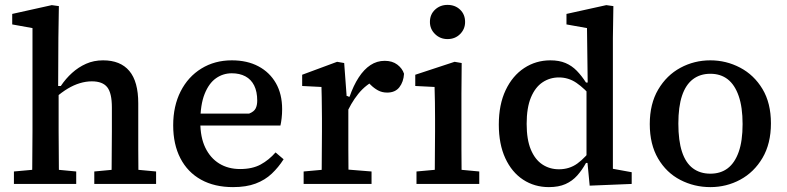

<svg xmlns="http://www.w3.org/2000/svg" viewBox="-20 -753 3220 786"><path d="M37 0V-51L147 -61H187L292 -51V0ZM111 0Q112 -30 112 -67Q112 -104 112.5 -143Q113 -182 113 -215V-638L30 -653V-696L192 -732L221 -728L219 -598L218 -388L220 -381V-215Q220 -182 220.5 -143Q221 -104 221 -67Q221 -30 222 0ZM366 0V-51L472 -61H512L619 -51V0ZM436 0Q437 -30 437 -67Q437 -104 437.5 -142.5Q438 -181 438 -215V-313Q438 -372 419 -396Q400 -420 356 -420Q332 -420 307 -412.5Q282 -405 257 -390Q232 -375 206 -352L197 -401H229Q249 -431 275 -454.5Q301 -478 332.5 -492Q364 -506 402 -506Q473 -506 509.5 -462.5Q546 -419 546 -330V-215Q546 -181 546 -142.5Q546 -104 546.5 -67Q547 -30 547 0Z M934 13Q858 13 803 -17.5Q748 -48 718.5 -105Q689 -162 689 -240Q689 -319 719.5 -379Q750 -439 804.5 -472.5Q859 -506 929 -506Q992 -506 1038 -481.5Q1084 -457 1109.5 -412.5Q1135 -368 1135 -306Q1135 -287 1133 -269.5Q1131 -252 1128 -239H754V-288H1000Q1020 -296 1026.5 -309Q1033 -322 1033 -341Q1033 -378 1020.5 -403Q1008 -428 984.5 -440.5Q961 -453 929 -453Q893 -453 864 -432.5Q835 -412 817.5 -368Q800 -324 800 -253Q800 -191 820.5 -148.5Q841 -106 877.5 -83.5Q914 -61 963 -61Q1013 -61 1047 -79.5Q1081 -98 1108 -129L1141 -101Q1120 -68 1092.5 -42Q1065 -16 1026.5 -1.5Q988 13 934 13Z M1223 0V-51L1333 -61H1377L1501 -51V0ZM1296 0Q1297 -30 1297 -67Q1297 -104 1297.5 -143Q1298 -182 1298 -215V-268Q1298 -294 1297.5 -315Q1297 -336 1297 -356Q1297 -376 1296 -397L1217 -401V-447L1360 -500L1389 -495L1399 -360L1406 -359V-215Q1406 -182 1406 -143Q1406 -104 1406.5 -67Q1407 -30 1407 0ZM1395 -280 1386 -357H1411Q1427 -403 1448.5 -436Q1470 -469 1496.5 -486.5Q1523 -504 1555 -504Q1586 -504 1606.5 -488.5Q1627 -473 1634 -451Q1632 -418 1615 -396Q1598 -374 1565 -374Q1544 -374 1527.5 -383Q1511 -392 1497 -406L1474 -429L1526 -430Q1478 -408 1446.5 -368.5Q1415 -329 1395 -280Z M1685 0V-51L1795 -61H1835L1942 -51V0ZM1759 0Q1760 -30 1760 -67Q1760 -104 1760.5 -143Q1761 -182 1761 -215V-267Q1761 -304 1760.5 -334.5Q1760 -365 1759 -397L1680 -401V-447L1841 -500L1870 -495L1869 -369V-215Q1869 -182 1869 -143Q1869 -104 1869.5 -67Q1870 -30 1870 0ZM1812 -593Q1782 -593 1761 -613.5Q1740 -634 1740 -663Q1740 -694 1761 -713.5Q1782 -733 1812 -733Q1843 -733 1863.5 -713.5Q1884 -694 1884 -663Q1884 -634 1863.5 -613.5Q1843 -593 1812 -593Z M2227 13Q2168 13 2121.5 -17.5Q2075 -48 2048.5 -105.5Q2022 -163 2022 -243Q2022 -325 2050 -384Q2078 -443 2126 -474.5Q2174 -506 2233 -506Q2269 -506 2295 -495Q2321 -484 2341 -463.5Q2361 -443 2379 -415H2416L2411 -347Q2372 -392 2339.5 -414Q2307 -436 2268 -436Q2231 -436 2201 -416Q2171 -396 2153.5 -354Q2136 -312 2136 -246Q2136 -182 2153 -141Q2170 -100 2200 -80Q2230 -60 2268 -60Q2311 -60 2343.5 -83.5Q2376 -107 2411 -154L2416 -86H2379Q2363 -57 2343 -34.5Q2323 -12 2295 0.5Q2267 13 2227 13ZM2394 7 2384 -97 2381 -99V-396L2386 -403L2383 -638L2299 -653V-696L2462 -732L2491 -728L2489 -598V-62L2566 -48V0Z M2888 13Q2822 13 2765 -16.5Q2708 -46 2674 -104Q2640 -162 2640 -245Q2640 -328 2674.5 -386.5Q2709 -445 2765.5 -475.5Q2822 -506 2888 -506Q2953 -506 3010 -476Q3067 -446 3101.5 -388.5Q3136 -331 3136 -248Q3136 -165 3101.5 -106.5Q3067 -48 3010.5 -17.5Q2954 13 2888 13ZM2888 -42Q2930 -42 2959 -64Q2988 -86 3004 -131Q3020 -176 3020 -245Q3020 -314 3004 -360Q2988 -406 2959 -428.5Q2930 -451 2888 -451Q2846 -451 2816.5 -428.5Q2787 -406 2772 -361Q2757 -316 2757 -247Q2757 -177 2772 -131.5Q2787 -86 2816.5 -64Q2846 -42 2888 -42Z"/></svg>

Font: Source Serif 4 Medium
Style: Regular
Weight: 500
Designer: Frank Grießhammer
Foundry: Adobe Systems Incorporated
Version: Version 4.004;hotconv 1.0.116;makeotfexe 2.5.65601